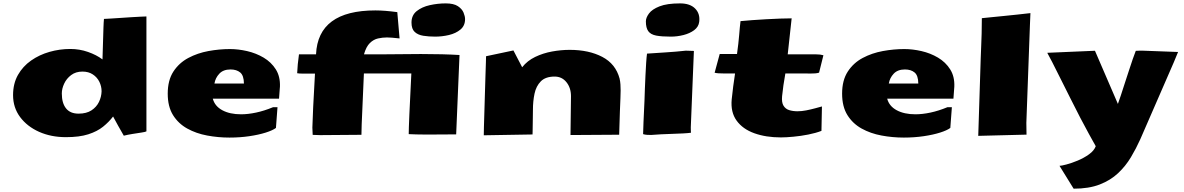

<svg xmlns="http://www.w3.org/2000/svg" viewBox="-20 -804 7081 1148"><path d="M374 16.1Q285.6 16.1 214.1 -15.6Q142.6 -47.4 100.3 -104Q58.1 -160.6 58.1 -235.4Q58.1 -304.2 87.4 -356Q116.7 -407.7 166 -442.1Q215.3 -476.6 276.1 -493.9Q336.9 -511.2 400.4 -511.2Q455.6 -511.2 506.3 -493.4Q557.1 -475.6 592.8 -448.7Q593.8 -493.2 595.7 -543.9Q597.7 -594.7 598.6 -639.2Q598.6 -651.4 599.9 -668.5Q601.1 -685.5 601.6 -690.9Q615.7 -691.4 642.8 -693.1Q669.9 -694.8 702.4 -697Q734.9 -699.2 766.1 -701.2Q797.4 -703.1 821.3 -704.3Q845.2 -705.6 854 -705.6H855.5V-18.6Q850.1 -15.1 826.2 -11.5Q802.2 -7.8 772.7 -3.2Q743.2 1.5 720.2 7.3Q702.1 -24.9 686 -52.7Q669.9 -80.6 656.2 -107.4Q631.3 -74.7 596.2 -46.4Q561 -18.1 507.8 -1Q454.6 16.1 374 16.1ZM449.7 -124.5Q497.1 -124.5 527.1 -144.3Q557.1 -164.1 571.8 -194.6Q586.4 -225.1 587.4 -257.8Q587.4 -288.1 574 -315.2Q560.5 -342.3 534.9 -359.1Q509.3 -376 473.1 -376Q433.1 -376 405.5 -355.2Q377.9 -334.5 363.8 -304.2Q349.6 -273.9 349.6 -245.1Q349.6 -187.5 374.8 -156Q399.9 -124.5 449.7 -124.5Z M1352.1 18.6Q1284.2 18.6 1218.5 6.3Q1152.8 -5.9 1099.6 -35.4Q1046.4 -64.9 1014.6 -115.7Q982.9 -166.5 982.9 -244.1Q982.9 -324.2 1016.8 -376.2Q1050.8 -428.2 1106 -457.5Q1161.1 -486.8 1226.6 -498.8Q1292 -510.7 1354.5 -510.7Q1404.3 -510.7 1457.5 -498.5Q1510.7 -486.3 1556.2 -459.5Q1601.6 -432.6 1628.9 -389.6Q1656.2 -346.7 1653.8 -285.2Q1653.8 -279.3 1652.8 -273.9L1648.4 -213.9H1252.4Q1264.2 -169.4 1309.1 -145Q1354 -120.6 1421.4 -120.6Q1462.9 -120.6 1511.2 -130.9Q1559.6 -141.1 1612.8 -163.1H1639.2L1629.9 -39.1Q1610.4 -24.4 1568.6 -11.2Q1526.9 2 1470.7 10.3Q1414.6 18.6 1352.1 18.6ZM1438.5 -304.7Q1438 -352.5 1416.3 -370.6Q1394.5 -388.7 1358.4 -388.7Q1314.9 -388.7 1291.3 -363.3Q1267.6 -337.9 1262.2 -304.7Z M2582 -585Q2543.5 -585 2511.2 -590.1Q2479 -595.2 2459.7 -613Q2440.4 -630.9 2440.4 -668.9Q2440.4 -712.9 2471.7 -737.8Q2502.9 -762.7 2550 -773.2Q2597.2 -783.7 2645 -783.7Q2692.9 -783.7 2717.8 -767.1Q2742.7 -750.5 2751.7 -728.5Q2760.7 -706.5 2760.7 -689.5Q2760.7 -650.4 2733.2 -627.4Q2705.6 -604.5 2664.6 -594.7Q2623.5 -585 2582 -585ZM1894 3.9Q1871.6 3.9 1849.6 2.4L1847.7 -41Q1848.6 -82.5 1852.5 -163.3Q1856.4 -244.1 1863.3 -363.8H1794.9Q1767.6 -363.8 1756.8 -366.2Q1757.8 -392.1 1760.5 -420.2Q1763.2 -448.2 1767.6 -479H1869.6Q1881.3 -741.7 2224.6 -741.7Q2278.8 -741.7 2355.5 -731.4L2369.1 -574.2Q2317.4 -580.1 2293.9 -580.1Q2267.6 -580.1 2240.7 -574.2Q2213.9 -568.4 2191.7 -546.9Q2169.4 -525.4 2156.2 -479H2251L2496.6 -481Q2632.3 -481 2727.5 -475.1L2707.5 -0.5Q2499 2.4 2423.8 -2Q2423.8 -29.8 2427.7 -120.6Q2431.6 -211.4 2439.5 -364.7H2155.8Q2142.6 -79.1 2142.6 -60.5L2141.1 2Z M2872.6 4.9Q2872.6 -7.3 2873.5 -45.4Q2874.5 -83.5 2876.2 -135.7Q2877.9 -188 2879.4 -243.9Q2880.9 -299.8 2882.6 -349.4Q2884.3 -398.9 2885.3 -431.4Q2886.2 -463.9 2886.2 -467.8L3049.8 -502.4L3102.1 -401.9Q3132.8 -440.9 3179.9 -463.6Q3227.1 -486.3 3281 -496.1Q3335 -505.9 3386.2 -505.9Q3501 -505.9 3581.1 -463.9Q3661.1 -421.9 3684.6 -334.5Q3688.5 -317.4 3689.7 -299.3Q3690.9 -281.2 3690.9 -263.7Q3690.9 -245.6 3689.7 -217.8Q3688.5 -189.9 3686.5 -138.7Q3684.6 -87.4 3682.1 1.5L3391.1 3.4L3394 -229Q3394 -278.8 3366.9 -312.5Q3339.8 -346.2 3296.4 -346.2Q3241.7 -346.2 3213.6 -317.6Q3185.5 -289.1 3176 -243.9Q3166.5 -198.7 3166.5 -147.9Q3166.5 -134.8 3166 -110.6Q3165.5 -86.4 3165.3 -61Q3165 -35.6 3164.6 -17.8Q3164.1 0 3164.1 0Z M4160.6 -672.9Q4156.7 -643.1 4130.4 -623.5Q4104 -604 4066.4 -594.5Q4028.8 -585 3990.7 -585Q3936 -585 3903.3 -591.3Q3870.6 -597.7 3856.2 -617.4Q3841.8 -637.2 3841.8 -676.3Q3841.8 -698.2 3860.4 -723.4Q3878.9 -748.5 3923.6 -766.1Q3968.3 -783.7 4046.4 -783.7Q4106 -783.7 4136.5 -752.7Q4167 -721.7 4160.6 -672.9ZM3873 2.9Q3860.8 2.9 3848.9 2.2Q3836.9 1.5 3825.2 -2Q3825.2 -20.5 3827.6 -74Q3830.1 -127.4 3833.5 -203.1Q3834.5 -234.9 3835.9 -274.2Q3837.4 -313.5 3839.4 -353.8Q3841.3 -394 3843.5 -428.2Q3845.7 -462.4 3848.6 -483.4Q3904.8 -487.3 3963.4 -491Q4022 -494.6 4080.1 -501H4082Q4105.5 -501 4128.9 -499.5L4110.4 -43.5V-40Q4110.4 -32.7 4110.6 -25.4Q4110.8 -18.1 4111.3 -10.3Q4093.8 -7.8 4064.7 -6.3Q4035.6 -4.9 4001.2 -3.7Q3966.8 -2.4 3933.1 -1Q3899.4 0.5 3873.5 2.9Z M4648.9 17.6Q4559.6 17.6 4490.2 -7.3Q4420.9 -32.2 4384.3 -82.8Q4347.7 -133.3 4355 -210Q4358.9 -247.6 4364 -287.6Q4369.1 -327.6 4375 -364.7H4310.5Q4290.5 -364.7 4276.1 -365.7Q4261.7 -366.7 4252.9 -369.1L4283.2 -481H4386.7Q4396 -548.8 4399.7 -595.5Q4403.3 -642.1 4407.7 -677.7Q4437 -680.7 4477.5 -683.6Q4518.1 -686.5 4562 -689Q4606 -691.4 4645.8 -692.9Q4685.5 -694.3 4713.4 -694.3L4689.9 -479H4860.4Q4885.3 -479 4903.3 -473.6L4877.4 -369.6Q4867.2 -366.2 4853.8 -365.2Q4840.3 -364.3 4824.7 -364.3Q4817.9 -364.3 4811 -364.5Q4804.2 -364.7 4796.9 -364.7H4675.8Q4669.4 -329.1 4664.3 -294.7Q4659.2 -260.3 4656.2 -228.5Q4652.8 -191.4 4664.8 -171.9Q4676.8 -152.3 4699 -145.5Q4721.2 -138.7 4748 -138.7H4748.5Q4772.9 -138.7 4800.3 -144Q4827.6 -149.4 4852.8 -156.2Q4877.9 -163.1 4894.5 -167.5L4891.6 -21.5Q4857.4 -8.3 4812.7 0.5Q4768.1 9.3 4724.1 13.4Q4680.2 17.6 4648.9 17.6Z M5384.3 18.6Q5316.4 18.6 5250.7 6.3Q5185.1 -5.9 5131.8 -35.4Q5078.6 -64.9 5046.9 -115.7Q5015.1 -166.5 5015.1 -244.1Q5015.1 -324.2 5049.1 -376.2Q5083 -428.2 5138.2 -457.5Q5193.4 -486.8 5258.8 -498.8Q5324.2 -510.7 5386.7 -510.7Q5436.5 -510.7 5489.7 -498.5Q5543 -486.3 5588.4 -459.5Q5633.8 -432.6 5661.1 -389.6Q5688.5 -346.7 5686 -285.2Q5686 -279.3 5685.1 -273.9L5680.7 -213.9H5284.7Q5296.4 -169.4 5341.3 -145Q5386.2 -120.6 5453.6 -120.6Q5495.1 -120.6 5543.5 -130.9Q5591.8 -141.1 5645 -163.1H5671.4L5662.1 -39.1Q5642.6 -24.4 5600.8 -11.2Q5559.1 2 5502.9 10.3Q5446.8 18.6 5384.3 18.6ZM5470.7 -304.7Q5470.2 -352.5 5448.5 -370.6Q5426.8 -388.7 5390.6 -388.7Q5347.2 -388.7 5323.5 -363.3Q5299.8 -337.9 5294.4 -304.7Z M5829.1 8.3 5843.8 -453.1Q5845.2 -492.7 5846.7 -528.1Q5848.1 -563.5 5849.4 -603Q5850.6 -642.6 5850.6 -695.3Q5866.7 -697.3 5900.6 -700.4Q5934.6 -703.6 5977.1 -708Q6019.5 -712.4 6062.7 -716.8Q6106 -721.2 6141.1 -725.6L6138.2 -655.8L6116.7 -69.3L6117.7 1Z M6399.4 324.2 6314.9 187.5Q6325.7 187.5 6356.4 179.4Q6387.2 171.4 6424.1 156Q6460.9 140.6 6491.2 118.9Q6521.5 97.2 6531.7 70.3L6490.7 -3.4Q6468.3 -43.5 6439 -100.1Q6409.7 -156.7 6378.9 -218.3Q6348.1 -279.8 6319.8 -336.2Q6291.5 -392.6 6270.8 -433.6Q6250 -474.6 6241.7 -488.3L6526.9 -500.5L6664.1 -182.6Q6670.9 -200.7 6681.4 -232.7Q6691.9 -264.6 6704.3 -303.2Q6716.8 -341.8 6729.5 -380.4Q6742.2 -418.9 6752.9 -450.7Q6763.7 -482.4 6771 -500Q6781.2 -501 6791.7 -501Q6802.2 -501 6813.5 -501L7023.9 -493.2L6998 -430.7L6797.9 28.8Q6773.4 83.5 6741.9 136.2Q6710.4 189 6665.3 231.4Q6620.1 273.9 6555.4 299.1Q6490.7 324.2 6399.4 324.2Z"/></svg>

Font: Seymour One
Style: Regular
Weight: 400
Designer: Vernon Adams
Foundry: Vernon Adams
Version: Version 1.100; ttfautohint (v1.8.4.7-5d5b);gftools[0.9.33]